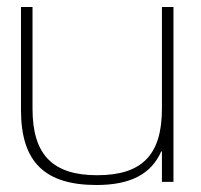

<svg xmlns="http://www.w3.org/2000/svg" viewBox="-20 -520 575 549"><path d="M476 0V-500H443V-209C443 -76 385 -19 258 -19C132 -19 73 -76 73 -209V-500H40V-205C40 -56 109 9 256 9C351 9 412 -21 441 -87H443V0Z"/></svg>

Font: LT Wave Alt Thin
Style: Regular
Weight: 100
Designer: Daniel Lyons
Version: Version 2.5 (Glyphs App)